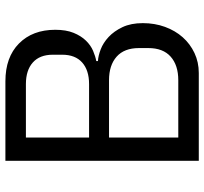

<svg xmlns="http://www.w3.org/2000/svg" viewBox="-42 -696 738 693"><g transform="rotate(-90 326.5 -349.0)"><path d="M93 -698H380Q467 -698 516.5 -649Q566 -600 566 -518Q566 -479 555 -452Q544 -425 527 -407.5Q510 -390 490 -381.5Q470 -373 453 -370V-364Q472 -363 495.5 -354Q519 -345 540 -325.5Q561 -306 575.5 -275.5Q590 -245 590 -202Q590 -159 576.5 -122Q563 -85 539 -58Q515 -31 482 -15.5Q449 0 410 0H93ZM177 -74H384Q438 -74 469 -101.5Q500 -129 500 -182V-216Q500 -269 469 -296.5Q438 -324 384 -324H177ZM177 -396H370Q420 -396 448 -421Q476 -446 476 -493V-527Q476 -574 448 -599Q420 -624 370 -624H177Z"/></g></svg>

Font: IBM Plex Sans Thai
Style: Regular
Weight: 400
Designer: Mike Abbink, Paul van der Laan, Pieter van Rosmalen, Ben Mitchell, Mark Frömberg
Foundry: Bold Monday
Version: Version 1.2